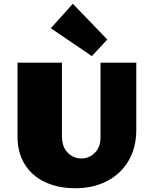

<svg xmlns="http://www.w3.org/2000/svg" viewBox="-20 -991 777 1020"><path d="M73 -265V-658H309V-269Q309 -211 339.5 -180Q370 -149 413 -149Q453 -149 483.5 -179Q514 -209 514 -260V-658H704V-300Q704 -208 663.5 -138Q623 -68 549.5 -29.5Q476 9 381 9Q288 9 218.5 -24Q149 -57 111 -119Q73 -181 73 -265ZM250 -841 367 -971 550 -781 468 -693Z"/></svg>

Font: Ysabeau Black
Style: Regular
Weight: 900
Designer: Christian Thalmann (Catharsis Fonts)
Version: Version 0.003